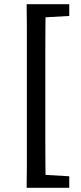

<svg xmlns="http://www.w3.org/2000/svg" viewBox="-20 -736 385 915"><path d="M107 159Q108 107 108 54Q108 1 108 -52Q108 -105 108 -158V-398Q108 -451 108 -504Q108 -557 108 -610Q108 -663 107 -716H198Q197 -664 196.5 -611Q196 -558 196 -505Q196 -452 196 -398V-158Q196 -106 196 -53Q196 0 196.5 53Q197 106 198 159ZM152 159V96H170L310 104V159ZM152 -652V-716H310V-660L170 -652Z"/></svg>

Font: Source Serif 4 Medium
Style: Regular
Weight: 500
Designer: Frank Grießhammer
Foundry: Adobe Systems Incorporated
Version: Version 4.004;hotconv 1.0.116;makeotfexe 2.5.65601